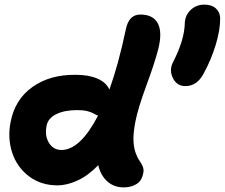

<svg xmlns="http://www.w3.org/2000/svg" viewBox="-20 -813 974 832"><path d="M783.2 -439.9Q746.6 -439.9 729.5 -474.1Q712.4 -508.3 729 -542Q779.3 -639.2 780.8 -712.9Q782.2 -747.1 806.4 -770Q830.6 -793 865.2 -793Q897.5 -793 915.3 -776.6Q933.1 -760.3 934.1 -734.9Q934.6 -684.6 914.8 -618.9Q895 -553.2 861.8 -493.2Q833.5 -439.9 783.2 -439.9ZM229 -9.8Q157.2 -9.8 105.2 -49.3Q53.2 -88.9 32.7 -151.9Q12.2 -214.8 25.9 -284.2Q44.9 -382.8 121.1 -436.5Q197.3 -490.2 308.1 -488.8Q364.7 -488.8 402.3 -472.4Q439.9 -456.1 454.1 -424.8Q493.2 -533.7 524.9 -684.1Q537.6 -750 587.9 -750Q643.6 -750 663.8 -711.9Q684.1 -673.8 666 -601.1Q650.4 -540 614.5 -443.1Q578.6 -346.2 566.9 -287.1Q557.1 -235.8 558.3 -204.6Q559.6 -173.3 567.4 -151.4Q575.2 -129.4 584.2 -116.9Q593.3 -104.5 598.6 -91.3Q604 -78.1 601.1 -64.9Q595.7 -30.8 572.3 -15.9Q548.8 -1 516.1 -1Q473.6 -1 444.8 -27.1Q416 -53.2 405.8 -97.2Q362.3 -52.2 316.4 -31Q270.5 -9.8 229 -9.8ZM182.1 -269Q172.9 -225.1 192.1 -194.1Q211.4 -163.1 246.1 -163.1Q327.6 -163.1 404.8 -312Q399.4 -313.5 387.5 -320.3Q375.5 -327.1 358.4 -331.5Q341.3 -335.9 314.9 -335.9Q259.3 -335.9 223.9 -318.4Q188.5 -300.8 182.1 -269Z"/></svg>

Font: Shantell Sans Irregular Bouncy
Style: Bold Italic
Weight: 700
Italic angle: -11.31°
Designer: Stephen Nixon, Anya Danilova, Shantell Martin
Foundry: Arrow Type
Version: Version 1.006;[9816181b4]